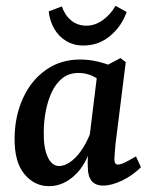

<svg xmlns="http://www.w3.org/2000/svg" viewBox="-20 -629 520 658"><path d="M148 9Q98 9 63.5 -32.5Q29 -74 30 -157Q31 -232 59 -293Q87 -354 137.5 -389.5Q188 -425 254 -425Q284 -425 312.5 -418.5Q341 -412 364 -402L339 -335Q320 -358 297.5 -368.5Q275 -379 249 -379Q217 -379 194.5 -361.5Q172 -344 158 -314.5Q144 -285 137 -249Q130 -213 130 -176Q129 -122 143.5 -91Q158 -60 183 -60Q200 -60 219.5 -73Q239 -86 257 -111Q275 -136 289 -171L302 -164Q285 -78 242.5 -34.5Q200 9 148 9ZM334 7Q307 7 294 -9Q281 -25 281 -56Q280 -68 281 -87Q282 -106 283 -129L315 -389L393 -430L411 -416L376 -137Q375 -124 373.5 -108Q372 -92 372 -84Q372 -65 384 -65Q393 -65 407.5 -72Q422 -79 446 -93L463 -56Q434 -27 398 -10Q362 7 334 7ZM266 -473Q232 -473 206 -489Q180 -505 165 -532Q150 -559 147 -590L192 -607Q202 -577 224 -559Q246 -541 276 -541Q305 -541 331.5 -559.5Q358 -578 376 -609L414 -588Q397 -539 357.5 -506Q318 -473 266 -473Z"/></svg>

Font: Rasa Medium
Style: Italic
Weight: 500
Italic angle: -7.10001°
Designer: Anna Giedrys (Yrsa+Rasa design), David Brezina (Yrsa art-direction, Rasa art-direction, design)
Foundry: Rosetta Type Foundry
Version: Version 2.004